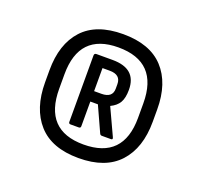

<svg xmlns="http://www.w3.org/2000/svg" viewBox="-79 -789 602 571"><g transform="rotate(20 221.5 -503.0)"><path d="M221 -307Q136 -307 93.5 -354.5Q51 -402 51 -485V-523Q51 -606 93.5 -652.5Q136 -699 221 -699Q306 -699 349 -652.5Q392 -606 392 -523V-484Q392 -401 349 -354Q306 -307 221 -307ZM221 -350Q347 -350 347 -480V-526Q347 -657 221 -657Q97 -657 97 -527V-481Q97 -350 221 -350ZM165 -393Q159 -393 159 -399V-609Q159 -616 166 -616H217Q293 -616 293 -549Q293 -523 284.5 -508.5Q276 -494 257 -485L296 -401Q300 -393 293 -393H264Q259 -393 257 -398L221 -477H197V-399Q197 -393 191 -393ZM197 -510H220Q255 -510 255 -539V-553Q255 -583 220 -583H197Z"/></g></svg>

Font: Sofia Sans Cond
Style: Regular
Weight: 400
Width: 3
Designer: Botio Nikoltchev, Ani Petrova
Foundry: lettersoup
Version: Version 4.100; ttfautohint (v1.8.3)